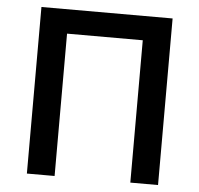

<svg xmlns="http://www.w3.org/2000/svg" viewBox="-51 -768 853 821"><g transform="rotate(5 375.0 -357.5)"><path d="M94 0V-715H657V0H538V-611H213V0Z"/></g></svg>

Font: Wix Madefor Text SemiBold
Style: Regular
Weight: 600
Designer: Dalton Maag Ltd
Foundry: Dalton Maag Ltd
Version: Version 3.100